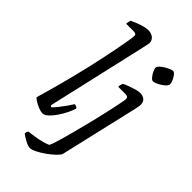

<svg xmlns="http://www.w3.org/2000/svg" viewBox="-302 -874 1148 1148"><g transform="rotate(45 272.0 -300.0)"><path d="M119.3 0Q104.7 0 84.1 -8Q63.5 -16.1 46.7 -26.6Q29.9 -37.2 26.1 -44Q29.5 -55.5 36.7 -80.8Q43.8 -106.1 53.4 -140.4Q63.1 -174.7 73.5 -213.4Q83.9 -252 93.1 -289.4Q106.1 -339.3 118.4 -393.9Q130.8 -448.5 141.9 -500.8Q153 -553.1 161.6 -598.1Q170.2 -643.1 175.2 -674.4Q180.2 -705.6 180.2 -716.3Q180.2 -726 174 -729.5Q167.7 -733 156.9 -733H94Q94 -740.6 96.3 -750.6Q98.7 -760.6 100.7 -765.4Q116.6 -772.6 137.5 -780.8Q158.3 -788.9 178.6 -794.5Q199 -800 214.3 -800Q240.6 -800 257.6 -786.4Q274.7 -772.7 274.7 -750.2Q274.7 -748 270.9 -728.5Q267.1 -709 261.9 -687.6L120.5 -69.8L130.8 -62.8Q142.1 -73.4 158.1 -93.3Q174.1 -113.3 190.3 -136.1Q206.5 -158.9 216.8 -175.8Q224.5 -175.8 232.1 -172Q239.6 -168.2 241.6 -163.2Q235.6 -142.2 222 -114.6Q208.4 -87 190.4 -60.6Q172.4 -34.2 153.6 -17.1Q134.9 0 119.3 0ZM209.8 200Q203.8 200 192.1 195.7Q180.5 191.5 168.1 184.7Q155.7 177.9 144.9 171.1Q134.1 164.4 129.1 159.4Q129.6 151.4 131.7 145Q133.9 138.7 136.1 136.3Q161 133.3 187.4 129.4Q213.7 125.5 237.8 119.1Q261.9 112.7 280.6 104.7Q285.4 97.5 292.8 75.9Q300.2 54.3 309.2 22.3Q318.2 -9.7 328.1 -47.2Q338 -84.7 348.2 -124.5Q358.5 -164.3 367.5 -201.8Q374.3 -230.1 382 -264Q389.7 -297.8 396.6 -329.7Q403.4 -361.6 407.6 -384.5Q411.9 -407.4 411.9 -413.5Q411.9 -425.3 404.3 -429.2Q396.8 -433 383.5 -433H326.6Q326.6 -441.9 329.2 -451Q331.9 -460.1 334.1 -465.4Q350.6 -473.4 371.4 -481Q392.2 -488.7 411.9 -494.3Q431.6 -500 444.6 -500Q470.8 -500 484.7 -487.2Q498.5 -474.4 498.5 -451.3Q498.5 -448.4 497 -439Q495.5 -429.7 492.7 -415.7Q489.8 -401.7 485.8 -385.1L376.3 87Q372.1 97 352.7 116Q333.2 135 306.7 154Q280.3 173 253.8 186.5Q227.3 200 209.8 200ZM450.3 -602.5Q442 -602.5 431 -615.3Q420.1 -628.1 412.1 -644.2Q404 -660.3 404 -671.7Q404 -680.2 414.5 -690.6Q425.1 -701 440.3 -710.5Q455.5 -719.9 470.1 -726.1Q484.6 -732.2 492.1 -732.2Q501.5 -732.2 511.5 -719.4Q521.4 -706.6 528.6 -690.1Q535.7 -673.6 535.7 -662.2Q535.7 -653.5 525.8 -643.2Q515.8 -632.9 501.1 -623.5Q486.5 -614 472.6 -608.3Q458.8 -602.5 450.3 -602.5Z"/></g></svg>

Font: Texturina Medium
Style: Italic
Weight: 500
Italic angle: -11°
Designer: Guillermo Torres Carreño
Foundry: Omnibus-Type
Version: Version 1.002